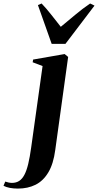

<svg xmlns="http://www.w3.org/2000/svg" viewBox="-149 -823 560 1096"><path d="M166.5 32.5Q156 112.5 126.8 161.2Q97.5 210 53.5 231.8Q9.5 253.5 -46.5 253.5Q-71.5 253.5 -92.8 249.5Q-114 245.5 -129 237.5L-119 213.5Q-109.5 217 -99.5 219Q-89.5 221 -80.5 221Q-57 221 -39.8 210Q-22.5 199 -9.8 175Q3 151 12.2 112.2Q21.5 73.5 29 18.5L94 -446L37.5 -467.5L40 -483L220 -514.5L240 -498ZM146 -572.5 67.5 -794 88.5 -803Q115 -775.5 142.8 -740Q170.5 -704.5 198 -670Q239 -703.5 279.8 -738Q320.5 -772.5 365.5 -803L390.5 -791L224.5 -572.5Z"/></svg>

Font: Merriweather 144pt
Style: Bold Italic
Weight: 700
Italic angle: -7.8°
Version: Version 2.101